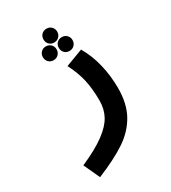

<svg xmlns="http://www.w3.org/2000/svg" viewBox="-227 -843 1055 1187"><g transform="rotate(-30 300.0 -249.5)"><path d="M362.5 -180.5Q362.5 -265 348 -329.8Q333.5 -394.5 297.5 -464.5L421 -511Q461.5 -441.5 481 -359Q500.5 -276.5 500.5 -191.5Q500.5 -79.5 457.8 -3.2Q415 73 336.2 125.5Q257.5 178 128.5 231L75.5 116Q186 67.5 248.5 21.2Q311 -25 336.8 -73Q362.5 -121 362.5 -180.5ZM251 -681Q251 -702 265 -716Q279 -730 300 -730Q321 -730 335 -716Q349 -702 349 -681Q349 -660 335 -645.8Q321 -631.5 300 -631.5Q279 -631.5 265 -645.5Q251 -659.5 251 -681ZM193 -588Q193 -609 207 -623Q221 -637 241.5 -637Q263 -637 277 -623Q291 -609 291 -588Q291 -567 277 -552.8Q263 -538.5 241.5 -538.5Q221 -538.5 207 -552.5Q193 -566.5 193 -588ZM307 -588.5Q307 -609.5 320.8 -623.5Q334.5 -637.5 355.5 -637.5Q377 -637.5 391 -623.5Q405 -609.5 405 -588.5Q405 -567.5 391 -553.2Q377 -539 355.5 -539Q334.5 -539 320.8 -553Q307 -567 307 -588.5Z"/></g></svg>

Font: JuliaMono ExtraBold
Style: Italic
Weight: 800
Italic angle: -9°
Monospace: yes
Designer: cormullion
Foundry: corm
Version: Version 0.057; ttfautohint (v1.8.4)